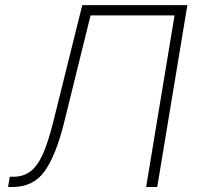

<svg xmlns="http://www.w3.org/2000/svg" viewBox="-20 -748 799 768"><path d="M12.2 0 19 -41H33.7Q73.2 -41 101.6 -62.3Q129.9 -83.5 151.4 -131.6Q172.9 -179.7 192.9 -260.3L309.1 -727.5H729.5L608.9 0H564.5L678.2 -686.5H342.3L236.3 -257.3Q204.1 -127.4 158.9 -63.7Q113.8 0 29.8 0Z"/></svg>

Font: Inter Extra Light
Style: Italic
Weight: 200
Italic angle: -9.39999°
Designer: Rasmus Andersson
Foundry: rsms
Version: Version 4.000;git-3c8e0fc